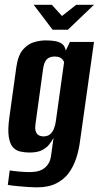

<svg xmlns="http://www.w3.org/2000/svg" viewBox="-20 -671 417 810"><path d="M135 119.4Q120.6 119.4 100.9 118.1Q81.2 116.7 62.2 115Q43.2 113.4 29.5 111.7Q15.9 110 12.9 109L21 48Q34.8 50.4 60.1 52.7Q85.4 55 103.4 55Q115.4 55 129.7 53.2Q144.1 51.4 158 44.3Q171.8 37.2 182.3 22.4Q192.9 7.6 196.1 -18.2L205.8 -89Q199.2 -76.6 188 -62.1Q176.8 -47.6 157.4 -37.6Q137.9 -27.5 104.4 -27.5Q84.3 -27.5 65.7 -31.7Q47 -35.9 34.2 -50.2Q21.5 -64.4 16.9 -94.5Q12.3 -124.7 19.7 -177.2L48.9 -387.8Q56.2 -438.1 77 -461.9Q97.7 -485.7 123.9 -493.2Q150 -500.6 172.5 -500.6Q193.5 -500.6 211 -497.8Q228.6 -495 241.2 -486.3Q253.8 -477.5 257.5 -457.5L275 -494H376.5L317.3 -73.5Q312.7 -38 301.6 -3.7Q290.5 30.7 270.3 58.5Q250 86.3 217.1 102.8Q184.3 119.4 135 119.4ZM163 -95.6Q180.4 -95.6 190.9 -104.3Q201.4 -113 207.6 -128.3Q213.8 -143.5 215.8 -161.2L250.5 -409.8Q248.1 -414.6 244.1 -419.7Q240 -424.8 232.2 -428.7Q224.5 -432.5 210 -432.5Q189.6 -432.5 177.5 -420.9Q165.5 -409.3 161.5 -378.6L129.6 -147Q127.3 -130 130 -119.7Q132.8 -109.4 138.3 -104.3Q143.7 -99.2 150.4 -97.4Q157 -95.6 163 -95.6ZM201.9 -545.6 122.1 -650.8H198.6L241.5 -603.5L301.5 -650.8H376.4L266.5 -545.6Z"/></svg>

Font: Alumni Sans SC Thin
Style: Italic
Weight: 100
Italic angle: -8°
Designer: Robert E. Leuschke
Foundry: Robert E. Leuschke
Version: Version 1.016